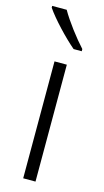

<svg xmlns="http://www.w3.org/2000/svg" viewBox="-120 -804 456 844"><g transform="rotate(15 108.0 -382.5)"><path d="M73 -765H7V-757C36 -714 101 -645 147 -606H184V-616C148 -655 99 -719 73 -765ZM136 0V-532H80V0Z"/></g></svg>

Font: Noto Sans Gujarati SemiCondensed Light
Style: Regular
Weight: 300
Width: 4
Designer: Jelle Bosma - Monotype Design Team, Universal Thirst
Foundry: Monotype Imaging Inc.
Version: Version 2.106